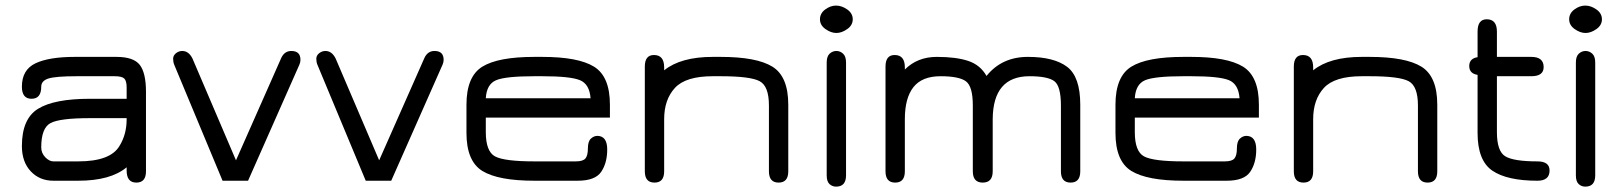

<svg xmlns="http://www.w3.org/2000/svg" viewBox="-20 -657 5891 698"><path d="M306.6 -297.9H440.4V-338.9Q440.4 -363.3 431.6 -371.6Q422.9 -379.9 396.5 -379.9H258.8Q182.6 -379.9 156.2 -371.6Q129.9 -363.3 129.9 -341.8Q129.9 -297.9 94.7 -297.9Q59.6 -297.9 59.6 -341.8Q59.6 -403.3 108.9 -426.8Q158.2 -450.2 252 -450.2H403.3Q465.8 -450.2 488.3 -420.9Q510.7 -391.6 510.7 -323.2V-34.2Q510.7 6.8 475.6 6.8Q440.4 6.8 440.4 -37.1V-48.8Q381.8 0 264.6 0H173.8Q124 0 91.8 -34.2Q59.6 -68.4 59.6 -126Q59.6 -225.6 118.7 -261.7Q177.7 -297.9 306.6 -297.9ZM440.4 -227.5H306.6Q197.3 -227.5 163.6 -209.5Q129.9 -191.4 129.9 -121.1Q129.9 -100.6 144.5 -85.4Q159.2 -70.3 173.8 -70.3H264.6Q380.9 -70.3 414.1 -126Q440.4 -168 440.4 -223.6Q440.4 -225.6 440.4 -227.5Z M789.1 0 613.3 -421.9Q609.4 -431.6 609.4 -443.4Q609.4 -455.1 619.6 -463.4Q629.9 -471.7 642.6 -471.7Q666 -471.7 679.7 -444.3L837.9 -74.2L1002 -445.3Q1013.7 -471.7 1039.1 -471.7Q1072.3 -471.7 1072.3 -439.5Q1072.3 -430.7 1068.4 -421.9L881.8 0Z M1309.6 0 1133.8 -421.9Q1129.9 -431.6 1129.9 -443.4Q1129.9 -455.1 1140.1 -463.4Q1150.4 -471.7 1163.1 -471.7Q1186.5 -471.7 1200.2 -444.3L1358.4 -74.2L1522.5 -445.3Q1534.2 -471.7 1559.6 -471.7Q1592.8 -471.7 1592.8 -439.5Q1592.8 -430.7 1588.9 -421.9L1402.3 0Z M2197.3 -276.4V-229.5H1746.1V-176.8Q1746.1 -106.4 1779.8 -88.4Q1813.5 -70.3 1922.9 -70.3H2073.2Q2099.6 -70.3 2108.4 -81.1Q2117.2 -91.8 2117.2 -117.2Q2117.2 -142.6 2127.9 -152.8Q2138.7 -163.1 2152.3 -163.1Q2187.5 -162.1 2187.5 -113.3Q2187.5 -64.5 2165.5 -32.2Q2143.6 0 2080.1 0H1922.9Q1791 0 1733.4 -35.6Q1675.8 -71.3 1675.8 -173.8V-276.4Q1675.8 -378.9 1733.4 -414.6Q1791 -450.2 1922.9 -450.2H1951.2Q2082 -450.2 2139.6 -414.6Q2197.3 -378.9 2197.3 -276.4ZM1951.2 -379.9H1922.9Q1817.4 -379.9 1783.2 -365.2Q1749 -350.6 1746.1 -299.8H2127Q2123 -351.6 2087.9 -365.7Q2052.7 -379.9 1951.2 -379.9Z M2571.3 -379.9Q2472.7 -379.9 2433.6 -337.4Q2394.5 -294.9 2394.5 -223.6V-34.2Q2394.5 6.8 2359.4 6.8Q2324.2 6.8 2324.2 -34.2V-415Q2324.2 -457 2357.4 -457Q2394.5 -457 2394.5 -412.1V-401.4Q2455.1 -450.2 2571.3 -450.2H2599.6Q2730.5 -450.2 2788.1 -414.6Q2845.7 -378.9 2845.7 -276.4V-34.2Q2845.7 6.8 2810.5 6.8Q2775.4 6.8 2775.4 -34.2V-273.4Q2775.4 -343.8 2741.7 -361.8Q2708 -379.9 2599.6 -379.9Z M2985.4 -429.7Q2985.4 -452.1 2996.1 -461.9Q3006.8 -471.7 3020.5 -471.7Q3034.2 -471.7 3044.9 -461.9Q3055.7 -452.1 3055.7 -429.7V-19.5Q3055.7 21.5 3019.5 21.5Q3005.9 21.5 2995.6 12.2Q2985.4 2.9 2985.4 -19.5ZM3060.1 -551.3Q3040 -537.1 3020.5 -537.1Q3001 -537.1 2981 -551.3Q2960.9 -565.4 2960.9 -586.9Q2960.9 -608.4 2980 -622.6Q2999 -636.7 3019.5 -636.7Q3040 -636.7 3060.1 -622.6Q3080.1 -608.4 3080.1 -586.9Q3080.1 -565.4 3060.1 -551.3Z M3269.5 -223.6V-34.2Q3269.5 6.8 3234.4 6.8Q3199.2 6.8 3199.2 -34.2V-415Q3199.2 -457 3232.4 -457Q3269.5 -457 3269.5 -412.1V-404.3Q3315.4 -450.2 3385.7 -450.2Q3456.1 -450.2 3500 -435.5Q3543.9 -420.9 3566.4 -380.9Q3622.1 -450.2 3716.8 -450.2Q3811.5 -450.2 3859.4 -414.1Q3907.2 -377.9 3907.2 -276.4V-34.2Q3907.2 6.8 3872.1 6.8Q3836.9 6.8 3836.9 -34.2V-273.4Q3836.9 -343.8 3813 -361.8Q3789.1 -379.9 3722.7 -379.9Q3589.8 -379.9 3588.9 -223.6V-34.2Q3588.9 6.8 3552.7 6.8Q3516.6 6.8 3516.6 -34.2V-273.4Q3516.6 -342.8 3491.7 -361.3Q3466.8 -379.9 3399.4 -379.9Q3332 -379.9 3300.8 -340.3Q3269.5 -300.8 3269.5 -223.6Z M4556.6 -276.4V-229.5H4105.5V-176.8Q4105.5 -106.4 4139.2 -88.4Q4172.9 -70.3 4282.2 -70.3H4432.6Q4459 -70.3 4467.8 -81.1Q4476.6 -91.8 4476.6 -117.2Q4476.6 -142.6 4487.3 -152.8Q4498 -163.1 4511.7 -163.1Q4546.9 -162.1 4546.9 -113.3Q4546.9 -64.5 4524.9 -32.2Q4502.9 0 4439.5 0H4282.2Q4150.4 0 4092.8 -35.6Q4035.2 -71.3 4035.2 -173.8V-276.4Q4035.2 -378.9 4092.8 -414.6Q4150.4 -450.2 4282.2 -450.2H4310.5Q4441.4 -450.2 4499 -414.6Q4556.6 -378.9 4556.6 -276.4ZM4310.5 -379.9H4282.2Q4176.8 -379.9 4142.6 -365.2Q4108.4 -350.6 4105.5 -299.8H4486.3Q4482.4 -351.6 4447.3 -365.7Q4412.1 -379.9 4310.5 -379.9Z M4930.7 -379.9Q4832 -379.9 4793 -337.4Q4753.9 -294.9 4753.9 -223.6V-34.2Q4753.9 6.8 4718.8 6.8Q4683.6 6.8 4683.6 -34.2V-415Q4683.6 -457 4716.8 -457Q4753.9 -457 4753.9 -412.1V-401.4Q4814.5 -450.2 4930.7 -450.2H4959Q5089.8 -450.2 5147.5 -414.6Q5205.1 -378.9 5205.1 -276.4V-34.2Q5205.1 6.8 5169.9 6.8Q5134.8 6.8 5134.8 -34.2V-273.4Q5134.8 -343.8 5101.1 -361.8Q5067.4 -379.9 4959 -379.9Z M5421.9 -176.8Q5421.9 -107.4 5452.1 -88.9Q5482.4 -70.3 5569.3 -70.3Q5613.3 -70.3 5613.3 -37.1Q5613.3 0 5569.3 0Q5459 0 5405.3 -36.6Q5351.6 -73.2 5351.6 -173.8V-384.8Q5321.3 -389.6 5321.3 -417Q5321.3 -444.3 5351.6 -449.2V-542Q5351.6 -586.9 5384.8 -586.9Q5421.9 -586.9 5421.9 -542V-450.2H5546.9Q5591.8 -450.2 5591.8 -413.1Q5591.8 -379.9 5546.9 -379.9H5421.9Z M5709 -429.7Q5709 -452.1 5719.7 -461.9Q5730.5 -471.7 5744.1 -471.7Q5757.8 -471.7 5768.6 -461.9Q5779.3 -452.1 5779.3 -429.7V-19.5Q5779.3 21.5 5743.2 21.5Q5729.5 21.5 5719.2 12.2Q5709 2.9 5709 -19.5ZM5783.7 -551.3Q5763.7 -537.1 5744.1 -537.1Q5724.6 -537.1 5704.6 -551.3Q5684.6 -565.4 5684.6 -586.9Q5684.6 -608.4 5703.6 -622.6Q5722.7 -636.7 5743.2 -636.7Q5763.7 -636.7 5783.7 -622.6Q5803.7 -608.4 5803.7 -586.9Q5803.7 -565.4 5783.7 -551.3Z"/></svg>

Font: Jura
Style: DemiBold
Weight: 600
Version: Version 2.5